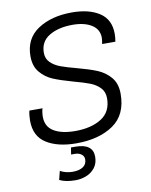

<svg xmlns="http://www.w3.org/2000/svg" viewBox="-97 -767 823 1045"><g transform="rotate(-10 314.5 -244.5)"><path d="M583 -541Q583 -521 579 -498H506Q510 -522 510 -532Q510 -579 470 -604Q430 -629 365 -629Q287 -629 236 -598.5Q185 -568 185 -506Q185 -473 206.5 -452Q228 -431 260 -419Q292 -407 346 -393Q414 -375 456.5 -357.5Q499 -340 528.5 -305.5Q558 -271 558 -214Q558 -98 479 -44Q400 10 275 10Q172 10 109.5 -29.5Q47 -69 47 -155Q47 -169 48.5 -184Q50 -199 53 -210H126Q123 -205 121 -190Q119 -175 119 -164Q119 -109 162.5 -83Q206 -57 280 -57Q369 -57 425 -92.5Q481 -128 481 -203Q481 -239 459 -261.5Q437 -284 404.5 -296.5Q372 -309 316 -324Q248 -343 207.5 -360Q167 -377 138.5 -411Q110 -445 110 -500Q110 -597 184.5 -646.5Q259 -696 373 -696Q468 -696 525.5 -658Q583 -620 583 -541ZM228 159Q264 159 285 145Q306 131 306 104Q306 86 291.5 75.5Q277 65 257 65H235L241 27H265Q362 27 362 99Q362 136 342.5 160.5Q323 185 294 196Q265 207 236 207Q181 207 147 190L159 142Q190 159 228 159Z"/></g></svg>

Font: Chivo Light Italic
Style: Regular
Weight: 300
Italic angle: -8.05°
Designer: Hector Gatti
Foundry: Omnibus-Type
Version: Version 1.007